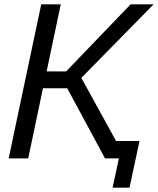

<svg xmlns="http://www.w3.org/2000/svg" viewBox="-20 -730 728 885"><path d="M355 -371 515 -80H623L577 135H499L528 0H464L290 -323H178L110 0H20L170 -710H260L195 -401H285L582 -710H688Z"/></svg>

Font: Raleway-v4020 Medium
Style: Italic
Weight: 500
Italic angle: -12°
Designer: Matt McInerney, Pablo Impallari, Rodrigo Fuenzalida
Foundry: Matt McInerney, Pablo Impallari, Rodrigo Fuenzalida
Version: Version 4.020;PS 004.020;hotconv 1.0.88;makeotf.lib2.5.64775